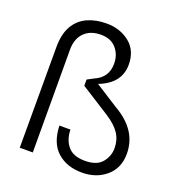

<svg xmlns="http://www.w3.org/2000/svg" viewBox="-137 -861 907 983"><g transform="rotate(20 317.0 -369.5)"><path d="M418 11Q335 11 283 -35.5Q231 -82 228 -176H288Q289 -122 318 -86.5Q347 -51 412 -51Q476 -51 504.5 -85.5Q533 -120 533 -163Q533 -208 510.5 -242.5Q488 -277 437 -310L278 -411V-445L314 -464Q383 -494 383 -569Q383 -618 353.5 -652Q324 -686 270 -686Q212 -686 179 -652.5Q146 -619 146 -560L147 0H76V-548Q76 -620 102 -664.5Q128 -709 173.5 -729.5Q219 -750 277 -750Q351 -750 403 -708.5Q455 -667 455 -590Q455 -488 341 -444L468 -363Q602 -286 602 -158Q602 -80 549 -34.5Q496 11 418 11Z"/></g></svg>

Font: Ulagadi Sans Light
Style: Regular
Weight: 300
Designer: Ninad Kale (Devanagari), Jonny Pinhorn (Latin)
Foundry: Indian Type Foundry
Version: Version 3.01;March 29, 2020;FontCreator 12.0.0.2522 64-bit; 